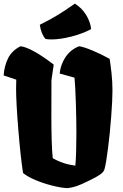

<svg xmlns="http://www.w3.org/2000/svg" viewBox="-22 -1006 664 1037"><path d="M585.4 -517.6Q585.4 -465.3 578.6 -376Q571.8 -286.6 561.5 -205.6Q551.3 -124.5 542.5 -92.8Q538.1 -76.7 519.3 -63.7Q500.5 -50.8 468.8 -35.2Q465.8 -33.7 462.2 -32Q458.5 -30.3 454.6 -28.3Q418.9 -10.3 393.1 -1.2Q367.2 7.8 341.8 10.3Q305.7 8.3 257.3 -4.2Q209 -16.6 166.3 -34.9Q123.5 -53.2 102.5 -71.8Q88.9 -158.7 76.9 -305.9Q64.9 -453.1 64.9 -527.8Q64.9 -558.1 65.9 -575.7L-2.4 -598.6Q1.5 -650.4 21.7 -691.4Q42 -732.4 88.9 -756.3Q147.9 -749 268.1 -657.2L266.6 -656.2L268.1 -656.7L255.9 -573.2L255.4 -383.8Q255.4 -227.1 262.7 -151.9Q317.9 -119.6 384.8 -111.3Q387.7 -136.7 389.2 -187.5Q390.6 -238.3 390.6 -286.1Q390.6 -359.9 387.7 -450.4Q384.8 -541 380.4 -586.4L300.3 -608.9Q304.7 -656.2 331.5 -697Q358.4 -737.8 405.3 -756.3Q430.2 -752.9 478 -732.9Q525.9 -712.9 570.3 -688L576.2 -645.5V-645L577.6 -632.3L580.1 -613.8Q585.4 -565.4 585.4 -517.6ZM224.1 -795.4Q239.7 -793 255.9 -793Q303.2 -793 363.8 -808.6Q424.3 -824.2 470.2 -848.6Q466.3 -887.7 443.1 -925.5Q419.9 -963.4 382.3 -986.3Q328.1 -948.2 289.3 -924.6Q250.5 -900.9 192.9 -872.1Q200.2 -821.8 224.1 -795.4Z"/></svg>

Font: Fruktur
Style: Regular
Weight: 400
Designer: Viktoriya Grabowska
Foundry: Viktoriya Grabowska
Version: Version 1.004; ttfautohint (v1.4.1)